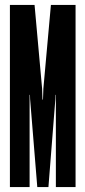

<svg xmlns="http://www.w3.org/2000/svg" viewBox="-20 -755 345 775"><path d="M20 0V-735H119.5L150 -397L151.5 -353H153.5L155 -397L185.5 -735H285V0H205.5V-372H204L203.5 -355L175.5 0H130.5L101.5 -355L101 -372H99.5V0Z"/></svg>

Font: League Gothic Condensed
Style: Regular
Weight: 400
Width: 3
Designer: The League of Moveable Type
Version: Version 2.001